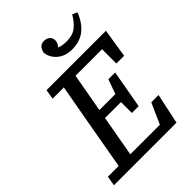

<svg xmlns="http://www.w3.org/2000/svg" viewBox="-250 -1002 1120 1120"><g transform="rotate(-45 310.0 -442.0)"><path d="M120 -610 130 -670H620L592 -492H528V-610H309L266 -370H398L430 -460H486L444 -224H388V-314H256V-312Q245 -249 233.5 -186Q222 -123 211 -60H455L512 -188H572L532 0H16L26 -60H115L168 -360Q179 -423 190.5 -485.5Q202 -548 213 -610ZM404 -732Q350 -732 314.5 -761Q279 -790 273 -834Q281 -884 322 -884Q343 -884 357.5 -872.5Q372 -861 372 -840Q372 -816 353 -799Q376 -788 415 -788Q465 -788 495.5 -812.5Q526 -837 548 -877L579 -864Q555 -801 512 -766.5Q469 -732 404 -732Z"/></g></svg>

Font: Source Serif 4 Caption
Style: Italic
Weight: 400
Italic angle: -12°
Designer: Frank Grießhammer
Foundry: Adobe Systems Incorporated
Version: Version 4.004;hotconv 1.0.117;makeotfexe 2.5.65602